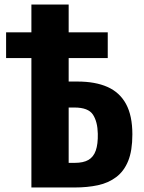

<svg xmlns="http://www.w3.org/2000/svg" viewBox="-20 -830 639 850"><path d="M457 -687V-573H7V-687ZM119 0V-810H284V-469H323Q402 -469 456 -445Q510 -421 538 -369.5Q566 -318 566 -235Q566 -163 547.5 -117.5Q529 -72 494.5 -46Q460 -20 413.5 -10Q367 0 310 0ZM284 -109H311Q349 -109 371.5 -122Q394 -135 404 -163.5Q414 -192 413 -238Q412 -291 391.5 -322.5Q371 -354 309 -354H284Z"/></svg>

Font: Oswald SemiBold
Style: Regular
Weight: 600
Designer: Vernon Adams
Foundry: Vernon Adams
Version: Version 4.100; ttfautohint (v1.8.1.43-b0c9)